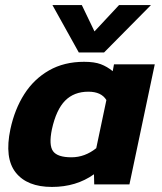

<svg xmlns="http://www.w3.org/2000/svg" viewBox="-20 -728 639 758"><path d="M291 -521 187 -708H303L353 -604L450 -708H576L391 -521ZM185 10Q87 10 42 -47Q-3 -104 21 -218Q38 -297 76 -356.5Q114 -416 173.5 -450Q233 -484 312 -484Q353 -484 378 -474.5Q403 -465 425 -447L430 -474H591L491 0H352L351 -40Q281 10 185 10ZM262 -107Q315 -107 360 -143L400 -333Q380 -366 329 -366Q272 -366 237 -330.5Q202 -295 185 -218Q172 -155 189.5 -131Q207 -107 262 -107Z"/></svg>

Font: Kanit SemiBold
Style: Italic
Weight: 600
Italic angle: -12°
Designer: Katatrad Team
Foundry: CadsonDemak
Version: Version 2.000; ttfautohint (v1.8.3)